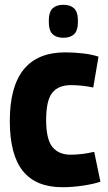

<svg xmlns="http://www.w3.org/2000/svg" viewBox="-20 -773 452 803"><path d="M21 -267Q21 -554 253 -554Q290 -554 328 -549.5Q366 -545 392 -536L370 -407Q323 -417 276 -417Q225 -417 199 -385.5Q173 -354 173 -271Q173 -190 199.5 -158Q226 -126 275 -126Q299 -126 323.5 -129Q348 -132 374 -138L400 -13Q370 -3 326 3.5Q282 10 241 10Q130 10 75.5 -58Q21 -126 21 -267ZM245 -615Q216 -615 200 -630Q184 -645 184 -684Q184 -723 200 -738Q216 -753 245 -753Q274 -753 290 -738Q306 -723 306 -684Q306 -645 290 -630Q274 -615 245 -615Z"/></svg>

Font: Georama SemiCondensed
Style: Bold
Weight: 700
Width: 4
Designer: Jean-Baptiste Levee
Foundry: Production Type
Version: Version 1.000